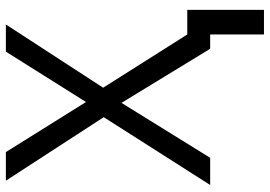

<svg xmlns="http://www.w3.org/2000/svg" viewBox="-156 -598 942 671"><g transform="rotate(-90 315.5 -263.0)"><path d="M530 188V0H480L291 -310L99 0H4L241 -372L19 -714H119L294 -434L470 -714H565L344 -374L530 -80H616V188Z"/></g></svg>

Font: Apis
Style: Regular
Weight: 400
Designer: Monotype Design Team
Foundry: Monotype Imaging Inc.
Version: Version 2.000; build 0001